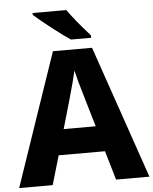

<svg xmlns="http://www.w3.org/2000/svg" viewBox="-61 -982 825 1032"><g transform="rotate(-5 351.5 -465.5)"><path d="M477 -157H227L181 0H0L245 -717H456L703 0H523ZM395 -444Q361 -558 351 -603Q340 -552 309 -444L266 -295H439ZM456 -784V-771H347Q309 -796 247.5 -844Q186 -892 154 -921V-931H336Q374 -876 456 -784Z"/></g></svg>

Font: Noto Sans UI ExtraBold
Style: Regular
Weight: 800
Designer: Monotype Design Team
Foundry: Monotype Imaging Inc.
Version: Version 1.001